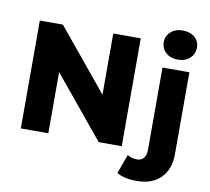

<svg xmlns="http://www.w3.org/2000/svg" viewBox="-101 -911 1343 1227"><g transform="rotate(10 570.5 -297.0)"><path d="M76.1 -700H225.7L623.9 -216.2H552.6V-700H731V0H581.4L183.2 -483.8H254.6V0H76.1ZM733.6 173.4 778.7 48.9Q804.9 66.3 840.8 66.3Q868.4 66.3 884.3 47.7Q900.2 29.1 900.2 -8.2V-540.3H1074.7V-8.4Q1074.7 89.2 1018.7 145.7Q962.8 202.2 862.8 202.2Q824 202.2 790.4 195Q756.9 187.8 733.6 173.4ZM879.9 -701.6Q879.9 -742.2 909.8 -769.2Q939.8 -796.1 987.4 -796.1Q1035.7 -796.1 1065.3 -770.4Q1095 -744.8 1095 -704.7Q1095 -662.4 1065.3 -634.7Q1035.7 -607 987.4 -607Q939.8 -607 909.8 -633.9Q879.9 -660.9 879.9 -701.6Z"/></g></svg>

Font: iiserrat Thin
Style: Regular
Weight: 100
Designer: Akira Ohta
Foundry: Akira Ohta
Version: Version 1.200;Glyphs 3.3.1 (3343)